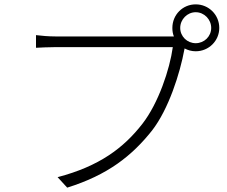

<svg xmlns="http://www.w3.org/2000/svg" viewBox="-20 -837 1040 880"><path d="M806 -709C806 -748 838 -781 877 -781C916 -781 948 -748 948 -709C948 -670 916 -639 877 -639C838 -639 806 -670 806 -709ZM770 -709C770 -695 772 -682 777 -670H758C719 -670 281 -670 234 -670C201 -670 171 -673 145 -676V-618C171 -619 197 -621 233 -621C281 -621 716 -621 772 -621C758 -519 706 -364 633 -270C547 -159 435 -75 244 -25L288 23C474 -35 585 -123 677 -239C753 -337 805 -501 825 -610L826 -615C841 -607 858 -602 877 -602C937 -602 985 -650 985 -709C985 -769 937 -817 877 -817C817 -817 770 -769 770 -709Z"/></svg>

Font: Noto Sans KR Light
Style: Regular
Weight: 300
Designer: Ryoko NISHIZUKA 西塚涼子 (kana, bopomofo & ideographs); Paul D. Hunt (Latin, Greek & Cyrillic); Sandoll Communications 산돌커뮤니
Foundry: Adobe
Version: Version 2.004;hotconv 1.0.118;makeotfexe 2.5.65603